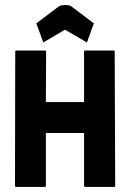

<svg xmlns="http://www.w3.org/2000/svg" viewBox="-20 -737 515 756"><path d="M258.8 -713.4 349.6 -645 322.3 -569.8 235.8 -620.1 150.4 -569.8 123 -645 213.9 -713.4Q221.7 -717.3 237.3 -717.3Q252.4 -717.3 258.8 -713.4ZM156.7 -1H43Q39.1 -1 39.1 -5.9L40 -534.2Q40 -538.1 44.9 -538.1H156.7Q161.6 -538.1 161.6 -534.2L160.6 -335H311V-534.2Q311 -538.1 314.9 -538.1H426.8Q431.6 -538.1 431.6 -534.2L433.6 -5.9Q433.6 -1 428.7 -1H315.9Q311 -1 311 -5.9V-213.4H160.6V-5.9Q160.6 -1 156.7 -1Z"/></svg>

Font: WRV
Style: Display
Weight: 400
Designer: Will Viles x Danh Hong
Version: Version 8.001; ttfautohint (v1.8.3)